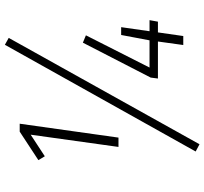

<svg xmlns="http://www.w3.org/2000/svg" viewBox="-46 -740 854 803"><g transform="rotate(-90 381.5 -339.0)"><path d="M595.2 -746.1 624 -730 179.2 67.9 148.9 51.8ZM168 -271 219.2 -638.2 128.9 -579.1 112.8 -606 231.9 -684.1H265.1L207 -271ZM698.2 -141.1 691.9 -106H647L631.8 0H594.2L608.9 -106H454.1L458 -136.2L604 -419.9L634.8 -407.2L500 -141.1H613.8L636.2 -259.8H668.9L651.9 -141.1Z"/></g></svg>

Font: Fira Sans Compressed ExtraLight
Style: Italic
Weight: 250
Width: 3
Italic angle: -8°
Designer: Carrois Corporate & Edenspiekermann AG
Foundry: Carrois Corporate GbR & Edenspiekermann AG
Version: Version 4.203;PS 004.203;hotconv 1.0.88;makeotf.lib2.5.64775